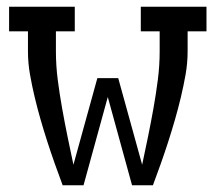

<svg xmlns="http://www.w3.org/2000/svg" viewBox="-20 -550 640 570"><path d="M166 0Q154 -32 142.5 -64.5Q131 -97 120.5 -129.5Q110 -162 100.5 -195Q91 -228 83 -261.5Q75 -295 69 -329Q63 -363 63 -398V-457H7V-530H202V-457H146V-398Q146 -355 151.5 -312.5Q157 -270 164.5 -228Q172 -186 180.5 -144.5Q189 -103 198 -61L269 -318H331L402 -61Q411 -103 419.5 -144.5Q428 -186 435.5 -228Q443 -270 448.5 -312.5Q454 -355 454 -398V-457H398V-530H593V-457H537V-398Q537 -363 531 -329Q525 -295 517 -261.5Q509 -228 499.5 -195Q490 -162 479.5 -129.5Q469 -97 457.5 -64.5Q446 -32 434 0H372L300 -262L228 0Z"/></svg>

Font: Iosevka Curly Slab Extended
Style: Regular
Weight: 400
Width: 7
Monospace: yes
Designer: Belleve Invis
Foundry: Belleve Invis
Version: Version 11.1.0; ttfautohint (v1.8.3)